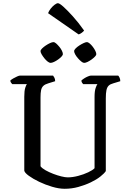

<svg xmlns="http://www.w3.org/2000/svg" viewBox="-20 -1174 804 1194"><path d="M382 0Q347 0 304.5 -12.5Q262 -25 223.5 -43.5Q185 -62 159 -81Q133 -100 131 -113V-572Q131 -609 137 -628Q143 -647 148 -651H56Q53 -655 49 -659.5Q45 -664 44 -673Q50 -679 62 -686Q74 -693 86.5 -698.5Q99 -704 105 -704H310Q314 -699 318.5 -690.5Q323 -682 323 -669L281 -656Q260 -650 249.5 -640Q239 -630 235.5 -613Q232 -596 232 -569V-140Q242 -127 263.5 -115Q285 -103 311 -93Q337 -83 361.5 -77Q386 -71 401 -71Q431 -71 465.5 -80Q500 -89 528.5 -102.5Q557 -116 568 -128V-572Q568 -608 575 -627.5Q582 -647 586 -651H497Q493 -655 490 -660Q487 -665 486 -673Q492 -679 503.5 -686.5Q515 -694 527.5 -699Q540 -704 546 -704H715Q720 -699 724 -690Q728 -681 728 -669L685 -656Q666 -651 656 -641.5Q646 -632 642 -613.5Q638 -595 638 -562V-110Q628 -95 604 -76Q580 -57 544.5 -40Q509 -23 467.5 -11.5Q426 0 382 0ZM503 -783Q496 -783 485.5 -791.5Q475 -800 464.5 -812Q454 -824 447.5 -836Q441 -848 441 -856Q441 -863 450 -872.5Q459 -882 473 -891Q487 -900 500 -906Q513 -912 520 -912Q528 -912 538 -903.5Q548 -895 557.5 -882.5Q567 -870 573 -857.5Q579 -845 579 -837Q579 -831 570.5 -822Q562 -813 549.5 -804Q537 -795 524.5 -789Q512 -783 503 -783ZM294 -783Q287 -783 276.5 -791Q266 -799 256 -811.5Q246 -824 239 -836Q232 -848 232 -856Q232 -863 241.5 -872.5Q251 -882 264.5 -891Q278 -900 291 -906Q304 -912 312 -912Q320 -912 329.5 -903.5Q339 -895 349 -883Q359 -871 365 -858.5Q371 -846 371 -838Q371 -831 362.5 -822Q354 -813 341.5 -804Q329 -795 316 -789Q303 -783 294 -783ZM469 -960 279 -1092Q284 -1106 295 -1120Q306 -1134 319 -1144Q332 -1154 340 -1154Q350 -1154 374 -1132.5Q398 -1111 432.5 -1073Q467 -1035 503 -984Q498 -977 487.5 -969.5Q477 -962 469 -960Z"/></svg>

Font: Texturina 12pt
Style: Regular
Weight: 400
Designer: Guillermo Torres Carreño
Foundry: Omnibus-Type
Version: Version 1.002